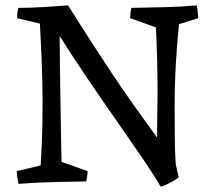

<svg xmlns="http://www.w3.org/2000/svg" viewBox="-20 -669 793 708"><path d="M572 19Q552 -17 510.5 -78Q469 -139 415.5 -215.5Q362 -292 306 -374.5Q250 -457 200 -536Q200 -485 201 -421.5Q202 -358 203 -293Q204 -230 205 -171.5Q206 -113 207 -72L303 -38Q303 -28 301.5 -19Q300 -10 298 0Q236 1 173 2.5Q110 4 48 9Q46 -3 44 -14.5Q42 -26 42 -38L130 -59Q132 -91 134.5 -149Q137 -207 137 -295Q137 -327 136 -370.5Q135 -414 133 -458.5Q131 -503 129.5 -536.5Q128 -570 127 -582L43 -602Q43 -612 44 -621.5Q45 -631 48 -640Q94 -640 139.5 -643Q185 -646 231 -649Q277 -576 317 -514Q357 -452 395 -395Q433 -338 473 -281.5Q513 -225 559 -162Q559 -203 560 -246Q561 -289 561 -329Q561 -448 555 -568L460 -602Q460 -612 461 -621Q462 -630 465 -640Q525 -641 585 -642.5Q645 -644 705 -649Q708 -637 709 -625.5Q710 -614 711 -602L640 -580Q633 -514 628.5 -435Q624 -356 624 -277Q624 -225 624.5 -166Q625 -107 628 -64L639 -15Q631 -8 616.5 0Q602 8 589.5 13.5Q577 19 572 19Z"/></svg>

Font: Labrada
Style: Regular
Weight: 400
Designer: Mercedes Jáuregui
Foundry: Omnibus-Type Team
Version: Version 1.000; ttfautohint (v1.8.4.7-5d5b)